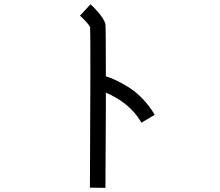

<svg xmlns="http://www.w3.org/2000/svg" viewBox="-20 -821 1040 906"><path d="M477.5 -706.1Q479.5 -691.4 479.5 -460.9Q502 -454.1 526.9 -442.4Q551.8 -430.7 585.4 -410.2Q619.1 -389.6 652.3 -355.5Q685.5 -321.3 710 -279.3L647.5 -242.2Q601.6 -320.3 517.6 -365.2Q499 -376 479.5 -383.8Q479.5 -348.6 479.5 -308.6Q478.5 -127 477.5 65.4L404.3 64.5Q408.2 -631.8 405.3 -693.4Q395.5 -711.9 357.4 -747.1L407.2 -800.8Q422.9 -787.1 437.5 -769.5Q472.7 -731.4 477.5 -706.1Z"/></svg>

Font: irohakakuC Regular
Style: Regular
Weight: 400
Designer: [Source Han Sans]
Ryoko NISHIZUKA Ë•øÂ°öÊ∂ºÂ≠ê (kana & ideographs); Paul D. Hunt (Latin, Greek & Cyrillic); Wenlong ZHAN
Version: Version 1.001.20160904